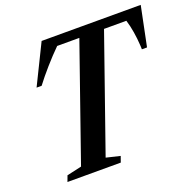

<svg xmlns="http://www.w3.org/2000/svg" viewBox="-132 -898 1045 1034"><g transform="rotate(-20 390.0 -381.0)"><path d="M82.5 0 95 -34 179.5 -53 408 -707.5H281Q240 -667 199.8 -621Q159.5 -575 129 -534.5H100L211.5 -761.5H779.5L733 -534.5H703.5Q703.5 -541 703.2 -547.5Q703 -554 702.5 -559.5Q700.5 -596.5 694.2 -635Q688 -673.5 677.5 -707.5H549.5L320.5 -53L400 -34L388 0Z"/></g></svg>

Font: Libre Caslon Condensed
Style: Italic
Weight: 400
Italic angle: -22.583°
Designer: Pablo Impallari, Rodrigo Fuenzalida, Katja Schimmel, Ertekin Erdin
Foundry: Pablo Impallari, Rodrigo Fuenzalida
Version: Version 2.000;gftools[0.9.33]